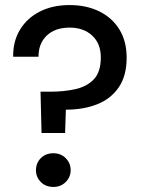

<svg xmlns="http://www.w3.org/2000/svg" viewBox="-20 -732 561 758"><path d="M144 -207 140 -370H178Q232 -370 277.5 -380Q323 -390 350.5 -419Q378 -448 378 -505Q378 -560 344 -591.5Q310 -623 255 -623Q198 -623 165 -592Q132 -561 132 -508H32Q31 -568 58.5 -614Q86 -660 136.5 -686Q187 -712 255 -712Q321 -712 372 -687Q423 -662 451.5 -615.5Q480 -569 480 -504Q480 -433 449 -387.5Q418 -342 364 -320.5Q310 -299 240 -299L237 -207ZM191 6Q160 6 141 -13.5Q122 -33 122 -60Q122 -88 141 -107.5Q160 -127 191 -127Q220 -127 239.5 -107.5Q259 -88 259 -60Q259 -33 239.5 -13.5Q220 6 191 6Z"/></svg>

Font: DeepMind Sans Medium
Style: Regular
Weight: 500
Designer: Jonny Pinhorn / Modifications: Colophon Foundry
Foundry: Colophon Foundry
Version: Version 1.002; ttfautohint (v1.8.2)